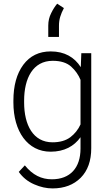

<svg xmlns="http://www.w3.org/2000/svg" viewBox="-20 -819 595 1049"><path d="M53.2 -258.8C53.2 -101.1 130.9 9.8 256.3 9.8C331.1 9.8 384.8 -20 419.9 -69.3V-7.3C419.9 98.1 363.3 160.6 263.2 160.6C206.5 160.6 158.2 137.2 115.7 84.5L82.5 120.1C104 150.4 131.8 172.9 166.5 188C200.7 203.1 234.4 210.4 267.1 210.4C331.1 210.4 382.3 190.9 420.9 152.3C459.5 113.3 478.5 59.6 478.5 -9.3V-528.3H424.3L421.4 -452.1C386.7 -506.3 333 -538.1 257.3 -538.1C193.4 -538.1 143.6 -513.7 107.4 -465.3C71.3 -416.5 53.2 -351.1 53.2 -269ZM111.8 -269C111.8 -391.6 160.2 -486.8 268.1 -486.8C311 -486.8 344.2 -476.6 368.2 -455.6C391.6 -434.6 408.7 -410.2 419.9 -382.8V-139.2C407.2 -111.3 388.7 -87.9 364.3 -69.3C339.4 -50.8 307.1 -41.5 267.1 -41.5C160.6 -41.5 111.8 -136.7 111.8 -258.8ZM302.2 -617.2V-678.7C302.2 -713.4 311 -740.2 329.1 -774.9L292.5 -798.8C281.2 -785.6 270 -768.6 259.8 -747.6C249 -726.6 243.7 -703.6 243.7 -679.7V-617.2Z"/></svg>

Font: Vazirmatn ExtraLight
Style: Regular
Weight: 200
Designer: Saber Rastikerdar
Foundry: Saber Rastikerdar
Version: Version 33.003